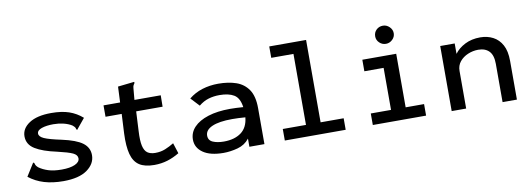

<svg xmlns="http://www.w3.org/2000/svg" viewBox="-55 -1004 3710 1345"><g transform="rotate(-10 1800.0 -331.0)"><path d="M308 11Q232 11 172 -7Q112 -25 64 -63L116 -146L121 -154L128 -150Q130 -142 133.5 -134.5Q137 -127 149 -116Q178 -95 216.5 -83Q255 -71 310 -71Q370 -71 404.5 -86.5Q439 -102 439 -128Q439 -153 408 -167.5Q377 -182 299 -200Q200 -221 146.5 -254Q93 -287 93 -345Q93 -401 148.5 -437.5Q204 -474 305 -474Q380 -474 432 -456Q484 -438 526 -401L471 -334L465 -326L458 -332Q458 -340 453.5 -346Q449 -352 437 -362Q411 -378 377 -386Q343 -394 307 -394Q257 -394 223.5 -382.5Q190 -371 190 -348Q190 -326 224.5 -310.5Q259 -295 345 -277Q447 -255 491.5 -221.5Q536 -188 536 -134Q536 -73 478 -31Q420 11 308 11Z M955 10Q887 10 848.5 -15.5Q810 -41 795 -97Q780 -153 784 -244L791 -382H676V-463H794L799 -575L907 -587L916 -588L917 -580Q912 -573 908 -565.5Q904 -558 903 -542L896 -463H1083L1082 -382H894L887 -243Q883 -175 891.5 -138Q900 -101 921 -86.5Q942 -72 976 -72Q1015 -72 1047 -85Q1079 -98 1110 -117L1134 -42Q1093 -17 1049 -3.5Q1005 10 955 10Z M1447 11Q1353 11 1302 -24.5Q1251 -60 1251 -118Q1251 -168 1286.5 -205.5Q1322 -243 1388 -264Q1454 -285 1544 -285Q1563 -285 1588 -284Q1613 -283 1638 -281Q1629 -347 1591 -370Q1553 -393 1488 -393Q1446 -393 1409.5 -382Q1373 -371 1340 -344L1283 -405Q1326 -440 1379.5 -456.5Q1433 -473 1493 -473Q1565 -473 1620 -454Q1675 -435 1707 -388Q1739 -341 1739 -256V0H1632V-58Q1600 -17 1548 -3Q1496 11 1447 11ZM1354 -128Q1354 -94 1385.5 -80.5Q1417 -67 1463 -67Q1539 -67 1586 -101.5Q1633 -136 1640 -208Q1590 -212 1547 -212Q1453 -212 1403.5 -190Q1354 -168 1354 -128Z M1884 0V-82H2049V-587H1891V-668H2153V-82H2317V0Z M2510 0V-82H2654V-381H2517V-463H2758V-82H2889V0ZM2700 -544Q2673 -544 2653.5 -563Q2634 -582 2634 -608Q2634 -636 2653 -654.5Q2672 -673 2700 -673Q2726 -673 2746 -653.5Q2766 -634 2766 -608Q2766 -582 2746 -563Q2726 -544 2700 -544Z M3071 0V-463H3174V-389Q3201 -426 3248 -450Q3295 -474 3357 -474Q3407 -474 3447.5 -453Q3488 -432 3511.5 -388.5Q3535 -345 3535 -275V0H3433V-273Q3433 -334 3405.5 -362.5Q3378 -391 3328 -391Q3290 -391 3254.5 -376Q3219 -361 3196.5 -333.5Q3174 -306 3174 -267V0Z"/></g></svg>

Font: Inconsolata Expanded SemiBold
Style: Regular
Weight: 600
Width: 7
Monospace: yes
Designer: Raph Levien, Cyreal, Brenton Simpson
Foundry: Raph Levien, Cyreal, Google
Version: Version 3.001; ttfautohint (v1.8.2.53-6de2)